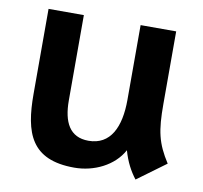

<svg xmlns="http://www.w3.org/2000/svg" viewBox="-68 -634 765 723"><g transform="rotate(10 314.0 -273.0)"><path d="M495 15 604 -65C559 -135 549 -181 549 -283V-561H413V-275C413 -171 379 -98 295 -98C223 -98 196 -152 196 -235V-561H61V-236C61 -87 94 11 260 11C335 11 410 -25 444 -88C456 -45 474 -12 495 15Z"/></g></svg>

Font: Swile Sans
Style: Bold
Weight: 700
Designer: Lord
Foundry: Lord
Version: Version 1.477;FEAKit 1.0